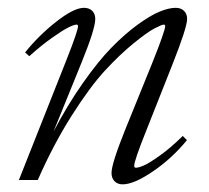

<svg xmlns="http://www.w3.org/2000/svg" viewBox="-20 -465 540 496"><path d="M28.8 0 152.8 -313Q181.6 -386.2 181.6 -397.5Q181.6 -401.4 177.2 -401.4Q171.4 -401.4 156.5 -394Q141.6 -386.7 113.8 -366.9Q85.9 -347.2 55.7 -319.8L44.9 -329.6Q79.6 -373 125.2 -408.9Q170.9 -444.8 196.8 -444.8Q210.4 -444.8 218.3 -437Q226.1 -429.2 226.1 -416Q226.1 -390.6 191.4 -305.2L118.2 -125Q154.3 -193.8 194.1 -250.5Q233.9 -307.1 268.3 -342.3Q302.7 -377.4 335.7 -401.4Q368.7 -425.3 392.6 -435.1Q416.5 -444.8 433.6 -444.8Q447.3 -444.8 455.3 -437Q463.4 -429.2 463.4 -416Q463.4 -394.5 425.8 -299.3L356.4 -124Q326.7 -49.8 326.7 -36.6Q326.7 -31.7 331.1 -31.7Q337.9 -31.7 351.3 -37.4Q364.7 -43 392.8 -63Q420.9 -83 452.1 -113.8L462.9 -103Q425.3 -56.6 375.7 -22.7Q326.2 11.2 296.9 11.2Q283.7 11.2 275.9 3.2Q268.1 -4.9 268.1 -18.1Q268.1 -42 303.2 -129.4L373.5 -302.7Q406.7 -385.7 406.7 -397.5Q406.7 -401.4 402.8 -401.4Q397.9 -401.4 379.2 -391.6Q360.4 -381.8 325 -353Q289.6 -324.2 251 -282.5Q212.4 -240.7 165 -166Q117.7 -91.3 77.6 0Z"/></svg>

Font: Elstob Light
Style: Italic
Weight: 300
Italic angle: -20°
Designer: Peter S. Baker
Version: Version 1.015